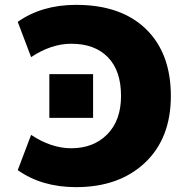

<svg xmlns="http://www.w3.org/2000/svg" viewBox="-20 -760 751 790"><path d="M183 -275V-455H363V-275ZM293 10Q152 10 53 -60L108 -205Q191 -150 273 -150Q365 -150 421.5 -207.5Q478 -265 478 -365Q478 -469 424 -524.5Q370 -580 273 -580Q191 -580 108 -525L53 -670Q152 -740 293 -740Q478 -740 580.5 -640.5Q683 -541 683 -365Q683 -191 576.5 -90.5Q470 10 293 10Z"/></svg>

Font: Mplus 1p Black
Style: Regular
Weight: 900
Version: Version 1.061